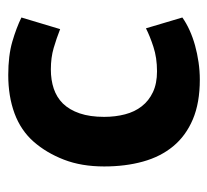

<svg xmlns="http://www.w3.org/2000/svg" viewBox="-40 -470 523 484"><g transform="rotate(-90 222.0 -228.5)"><path d="M419.4 -30.8Q404.8 -20.5 387 -12.5Q369.1 -4.4 348.9 1.2Q328.6 6.8 306.6 10Q284.7 13.2 262.7 13.2Q204.1 13.2 162.6 -4.4Q121.1 -22 94.7 -54Q68.4 -85.9 56.2 -130.1Q43.9 -174.3 43.9 -228Q43.9 -285.2 61 -329.3Q78.1 -373.5 106.4 -405.8Q134.8 -438 177.7 -453.9Q220.7 -469.7 274.4 -469.7Q323.2 -469.7 358.4 -459.5Q393.6 -449.2 419.4 -436.5L390.1 -338.9Q366.7 -348.1 342.5 -355.2Q318.4 -362.3 288.6 -362.3Q261.7 -362.3 240 -355Q218.3 -347.7 202.6 -332Q186.5 -315.4 177.7 -289.6Q168.9 -263.7 168.9 -228Q168.9 -199.7 175.3 -175.3Q181.6 -150.9 195.6 -133.1Q209.5 -115.2 231.2 -105Q252.9 -94.7 283.7 -94.7Q317.9 -94.7 345.5 -103.8Q373 -112.8 392.1 -122.6Z"/></g></svg>

Font: PT Astra Sans
Style: Bold
Weight: 700
Designer: A.Korolkova, I. Chaeva
Foundry: ParaType Ltd
Version: Version 1.001; ttfautohint (v1.6)